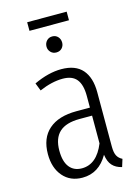

<svg xmlns="http://www.w3.org/2000/svg" viewBox="-122 -870 687 949"><g transform="rotate(-15 221.5 -395.5)"><path d="M315.9 -801.8V-757.8H113.8V-801.8ZM174.8 -660.2Q174.8 -677.7 186 -689.9Q197.3 -702.1 214.8 -702.1Q232.9 -702.1 243.9 -689.9Q254.9 -677.7 254.9 -660.2Q254.9 -643.6 243.9 -631.8Q232.9 -620.1 214.8 -620.1Q197.3 -620.1 186 -632.1Q174.8 -644 174.8 -660.2ZM358.9 -100.1Q358.9 -68.8 367.4 -52.7Q376 -36.6 394 -27.8L381.8 11.2Q350.6 3.9 333.3 -15.4Q315.9 -34.7 311 -70.8Q264.2 11.2 180.2 11.2Q117.7 11.2 80.8 -31.7Q43.9 -74.7 43.9 -145Q43.9 -227.1 93.5 -270.5Q143.1 -314 234.9 -314H304.2V-374Q304.2 -431.2 281.7 -459Q259.3 -486.8 210.9 -486.8Q155.3 -486.8 90.8 -459L75.2 -499Q150.4 -534.2 215.8 -534.2Q288.1 -534.2 323.5 -493.7Q358.9 -453.1 358.9 -377.9ZM189 -34.2Q265.1 -34.2 304.2 -130.9V-272.9H240.2Q170.9 -272.9 137 -241.9Q103 -210.9 103 -147Q103 -91.3 125.7 -62.7Q148.4 -34.2 189 -34.2Z"/></g></svg>

Font: Fira Sans Compressed Light
Style: Regular
Weight: 300
Width: 1
Designer: Carrois Corporate & Edenspiekermann AG
Foundry: Carrois Corporate GbR & Edenspiekermann AG
Version: Version 4.203;PS 004.203;hotconv 1.0.88;makeotf.lib2.5.64775